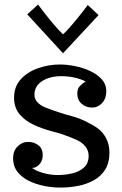

<svg xmlns="http://www.w3.org/2000/svg" viewBox="-20 -827 548 860"><path d="M251 13.2Q215.3 13.2 178 5.9Q140.6 -1.5 108.9 -17.1Q77.1 -32.7 57.9 -57.9Q38.6 -83 38.6 -118.7Q38.6 -150.4 58.6 -170.9Q78.6 -191.4 105.5 -191.4Q132.8 -191.4 152.1 -176.3Q171.4 -161.1 171.4 -132.3Q171.4 -107.4 156.7 -91.1Q142.1 -74.7 123.5 -74.7Q142.1 -61 174.1 -52Q206.1 -43 238.3 -43Q272.5 -43 304.2 -50.5Q335.9 -58.1 356.4 -76.9Q377 -95.7 377 -128.9Q377 -152.3 362.5 -170.7Q348.1 -189 324.7 -199.7Q301.3 -210.4 271.2 -221.2Q241.2 -231.9 210 -239.7Q168.9 -250.5 130.6 -268.3Q92.3 -286.1 67.6 -315.4Q43 -344.7 43 -389.2Q43 -439.5 73.5 -472.4Q104 -505.4 151.1 -521.7Q198.2 -538.1 248 -538.1Q279.3 -538.1 315.2 -531Q351.1 -523.9 383.1 -509.3Q415 -494.6 435.5 -472.2Q456.1 -449.7 456.1 -418.5Q456.1 -385.7 437.3 -365.5Q418.5 -345.2 393.1 -345.2Q365.2 -345.2 345.7 -362.1Q326.2 -378.9 326.2 -408.2Q326.2 -428.2 336.2 -439.7Q346.2 -451.2 363.3 -462.4Q314.9 -485.8 253.9 -485.8Q203.6 -485.8 168.9 -463.9Q134.3 -441.9 134.3 -401.9Q134.3 -382.8 148.7 -367.9Q163.1 -353 187 -344.2Q210.4 -335 240.5 -325Q270.5 -314.9 302.2 -306.6Q334 -297.9 364 -283.4Q394 -269 418 -252Q441.4 -234.9 455.8 -207Q470.2 -179.2 470.2 -144Q470.2 -97.7 450.9 -67.1Q431.6 -36.6 399.4 -19Q367.2 -1.5 328.6 5.9Q290 13.2 251 13.2ZM262.2 -588.4 102.1 -762.7 150.4 -806.6Q225.1 -707 262.2 -673.3Q273.9 -683.6 290.5 -702.1Q307.1 -720.7 324.2 -741.7Q341.3 -762.7 354 -779.3L373 -804.7L421.4 -759.3Z"/></svg>

Font: Trocchi
Style: Regular
Weight: 400
Designer: Vernon Adams
Foundry: Vernon Adams
Version: Version 1.101; ttfautohint (v1.8.4.7-5d5b);gftools[0.9.27]